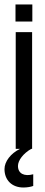

<svg xmlns="http://www.w3.org/2000/svg" viewBox="-33 -663 199 855"><path d="M110 -520H37V0H56C15 20 -13 56 -13 90C-13 139 20 172 71 172C88 172 105 169 115 165V113C75 124 47 110 47 76C47 51 71 20 106 0H110ZM36 -567H111V-643H36Z"/></svg>

Font: Non Bureau Light
Style: Regular
Weight: 300
Designer: Jona Saucedo
Foundry: Non Foundry
Version: Version 1.000;FEAKit 1.0